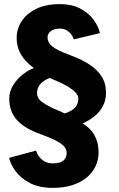

<svg xmlns="http://www.w3.org/2000/svg" viewBox="-20 -692 577 932"><path d="M236 220Q170.1 220 125.5 196.6Q80.9 173.2 55.9 139.4Q31 105.5 24.1 74.1L155.1 39Q158.7 52.3 168.5 66.6Q178.4 80.9 195.3 90.9Q212.2 100.9 236 100.9Q260.7 100.9 275.5 94.5Q290.4 88 297 76.5Q303.6 65 303.6 49.5Q303.6 31.9 290.2 17.5Q276.9 3.1 248.3 -11.1Q219.8 -25.2 174.9 -41.4Q98.6 -68.6 61.7 -110Q24.9 -151.4 24.9 -212.7Q24.9 -249.5 45.1 -280.6Q65.4 -311.7 93.5 -333Q121.6 -354.2 144.7 -361.6Q120.6 -379.1 101.6 -400.5Q82.6 -421.9 71.8 -448.5Q60.9 -475.2 60.9 -507.6Q60.9 -552 85.2 -589.2Q109.6 -626.4 156.2 -649.2Q202.8 -672 269.4 -672Q330.2 -672 371.4 -649.5Q412.6 -627 435.8 -594.4Q458.9 -561.9 464.9 -531.2L338.4 -500.9Q335.1 -512.2 326.1 -524.4Q317.1 -536.5 303.3 -544.9Q289.6 -553.2 270.9 -553.2Q243 -553.2 226.9 -541Q210.8 -528.9 210.8 -510.7Q210.8 -494.1 220.9 -480.1Q231 -466.1 255.7 -452.4Q280.4 -438.7 324.6 -422.6Q374.8 -404.4 413 -379.7Q451.3 -355.1 472.9 -321.4Q494.6 -287.6 494.6 -242.1Q494.6 -206 479.8 -177.6Q465 -149.2 439.4 -128.3Q413.8 -107.4 380.9 -92.8Q419.4 -70.2 438.9 -35Q458.4 0.3 458.4 47.3Q458.4 82.8 444.1 114.1Q429.9 145.4 401.6 169.1Q373.4 192.9 331.9 206.4Q290.4 220 236 220ZM221.8 -313.8Q205.7 -308.2 191.4 -297.8Q177 -287.4 168.4 -273.1Q159.7 -258.7 159.7 -240.7Q159.7 -213.1 187.3 -194.4Q214.9 -175.8 249.7 -161.1Q262.1 -156.3 274.6 -150.6Q287.1 -144.9 293.4 -141.4Q310.6 -145.9 325.9 -155Q341.1 -164.1 350.5 -178.4Q360 -192.6 360 -212.4Q360 -229.4 345.2 -244.4Q330.5 -259.4 307.9 -272.7Q285.2 -285.9 260.4 -296.6Q257 -298.1 248.2 -301.9Q239.4 -305.7 231.4 -309.3Q223.4 -312.9 221.8 -313.8Z"/></svg>

Font: League Spartan Extralight
Style: Regular
Weight: 200
Foundry: The League of Moveable Type
Version: Version 2.300; ttfautohint (v1.8.3)